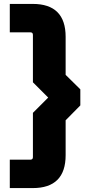

<svg xmlns="http://www.w3.org/2000/svg" viewBox="-20 -780 480 980"><path d="M30 35H135Q148 35 148 22V-204L226 -282L148 -360V-602Q148 -615 135 -615H30V-760H147Q315 -760 315 -592V-398L390 -324V-242L315 -166V12Q315 180 147 180H30Z"/></svg>

Font: Oxanium ExtraLight ExtraBold
Style: Regular
Weight: 800
Version: Version 2.000